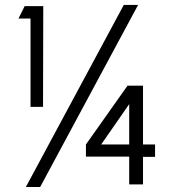

<svg xmlns="http://www.w3.org/2000/svg" viewBox="-20 -750 691 780"><path d="M85 9.8 482.9 -730H541L143.1 9.8ZM155.8 -725.1 154.8 -315.9H104V-674.8H55.2L80.1 -725.1ZM329.1 -163.1 498 -401.9H561V-163.1H609.9V-112.8H561V-1H504.9V-113.8H329.1ZM391.1 -163.1H504.9V-327.1Z"/></svg>

Font: Stilu Light
Style: Regular
Weight: 300
Designer: Genilson Lima Santos
Foundry: Genilson Lima Santos
Version: Version 1.200;PS 001.200;hotconv 1.0.88;makeotf.lib2.5.64775